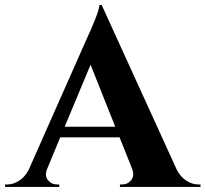

<svg xmlns="http://www.w3.org/2000/svg" viewBox="-48 -740 813 760"><path d="M354.5 -720.2 651.9 -67.9Q667 -39.1 690.2 -24.4Q713.4 -9.8 737.3 -9.8H745.6V0H426.8V-9.8H435.5Q457.5 -9.8 471.4 -27.3Q485.4 -44.9 474.6 -72.8L425.3 -196.3H190.4L139.2 -72.8Q127.4 -44.9 141.6 -27.3Q155.8 -9.8 177.7 -9.8H186.5V0H-27.8V-9.8H-19Q3.9 -9.8 26.9 -24.2Q49.8 -38.6 64.9 -66.4L296.4 -588.9Q308.6 -613.8 326.4 -657.7Q344.2 -701.7 345.7 -720.2ZM208 -238.3H408.2L310.5 -483.9Z"/></svg>

Font: Cinzel Bold
Style: Regular
Weight: 700
Designer: Natanael Gama
Version: Version 1.001;PS 001.001;hotconv 1.0.56;makeotf.lib2.0.21325